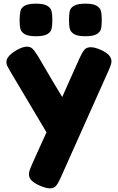

<svg xmlns="http://www.w3.org/2000/svg" viewBox="-20 -793 644 1049"><path d="M87 -685Q88 -717 92 -734Q96 -751 115.5 -762Q135 -773 177 -773Q219 -773 238 -761.5Q257 -750 261.5 -732.5Q266 -715 266 -683Q266 -652 261.5 -634.5Q257 -617 237.5 -606Q218 -595 176 -595Q134 -595 115 -606.5Q96 -618 91.5 -635.5Q87 -653 87 -685ZM357 -685Q357 -717 361.5 -734Q366 -751 385.5 -762Q405 -773 447 -773Q489 -773 508 -761.5Q527 -750 531.5 -732.5Q536 -715 536 -683Q536 -652 531.5 -634.5Q527 -617 507.5 -606Q488 -595 446 -595Q404 -595 385 -606.5Q366 -618 361.5 -635.5Q357 -653 357 -685ZM589 -458Q589 -442 574 -410L573 -407L311 179Q298 208 286.5 222Q275 236 252 236Q232 236 197 221Q165 207 151.5 192Q138 177 138 159Q138 148 143 134Q148 120 154 107Q168 76 191.5 23.5Q215 -29 234 -70L35 -405Q24 -424 19.5 -433.5Q15 -443 15 -454Q15 -486 69 -518Q103 -538 127 -538Q147 -538 159 -525.5Q171 -513 187 -487Q275 -336 320 -263Q331 -288 359.5 -352Q388 -416 416 -478Q430 -508 441.5 -521.5Q453 -535 476 -535Q498 -535 530 -521Q589 -495 589 -458Z"/></svg>

Font: Fredoka One
Style: Regular
Weight: 400
Designer: Milena B. Brandão, Ben Nathan
Version: Version 2.000; ttfautohint (v1.5.33-1714) -l 8 -r 50 -G 200 